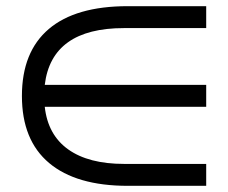

<svg xmlns="http://www.w3.org/2000/svg" viewBox="-20 -663 739 622"><path d="M394 -61Q227 -61 139 -135Q51 -209 51 -352Q51 -495 138 -569Q225 -643 394 -643H648V-572H382Q147 -572 125 -388H648V-317H125Q135 -226 201 -179Q267 -132 382 -132H648V-61Z"/></svg>

Font: hindi15
Style: Regular
Weight: 400
Designer: Jelle Bosma - Monotype Design Team
Foundry: Monotype Imaging Inc.
Version: Version 2.006